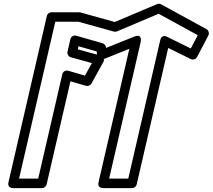

<svg xmlns="http://www.w3.org/2000/svg" viewBox="-20 -957 1119 1010"><path d="M489.9 -669.8 389.3 -697.5 393 -713.7 488.9 -686.3ZM525.1 -645.9 660.4 -700.2 498.3 1.9C491.7 30.5 516.5 32.5 522.6 32.5H674.6C685.4 32.5 696.3 24.7 699 13.1L864.8 -704.8L983.5 -646.4C995.3 -640.5 1010.4 -645.3 1016.7 -657.2L1076 -770.3C1081.5 -780.7 1078.5 -797 1065.9 -803.8L827.8 -934.2C821.2 -937.9 813.1 -938.3 806.1 -935.3L583.9 -841.3L403 -891.6C401.3 -892.1 398.6 -892.5 396.4 -892.5H250.9C240.1 -892.5 229.2 -884.7 226.5 -873.1L24.5 1.9C17.9 30.5 42.8 32.5 48.9 32.5H200.9C211.6 32.5 222.6 24.7 225.2 13.1L350.5 -529.4L432.3 -505.6C442.8 -502.6 455.4 -507.2 461.2 -517.6L522.5 -628.8C531.2 -644.5 525.5 -644.1 525.1 -645.9ZM654.8 -17.5H554.1L719.9 -735.6C719.9 -735.6 731.5 -782.6 686.2 -764.4L537.8 -704.9L537.7 -707.1C537 -718.1 528.2 -727.1 519.6 -729.5L381.5 -769C368.9 -772.6 353.8 -766.1 350.2 -750.6L335.2 -685.4C332.1 -672.1 340.9 -658.9 352.9 -655.6L463.4 -625.2L427 -559.2L339.1 -584.8C326.6 -588.5 311.4 -582.2 307.7 -566.4L181 -17.5H80.3L270.8 -842.5H392.9L578.9 -790.8C584.4 -789.3 590.7 -789.9 595.4 -791.9L814.4 -884.6L1020.4 -771.8L983.7 -702L858.5 -763.6C853.1 -766.3 829.8 -775.6 823.1 -746.8Z"/></svg>

Font: Stormning Aesir
Style: Bold
Weight: 400
Designer: Robert Jablonski, Mew Too
Foundry: Cannot Into Space Fonts
Version: Version 0.90